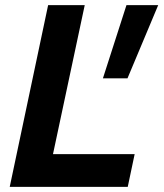

<svg xmlns="http://www.w3.org/2000/svg" viewBox="-20 -730 640 750"><path d="M18 0 168 -710H311L187 -128H506L479 0ZM382 -424 474 -710H598L478 -424Z"/></svg>

Font: Geist Mono
Style: Bold Italic
Weight: 700
Italic angle: -12°
Monospace: yes
Designer: Basement.studio, Andrés Briganti, Mateo Zaragoza
Foundry: Basement.studio, Vercel, Andrés Briganti, Guido Ferreyra, Mateo Zaragoza
Version: Version 1.500; ttfautohint (v1.8.4.7-5d5b)